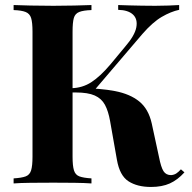

<svg xmlns="http://www.w3.org/2000/svg" viewBox="-20 -728 761 762"><path d="M343 -708V-688Q311 -687 294.5 -680.5Q278 -674 273 -656.5Q268 -639 268 -602V-106Q268 -70 273.5 -52Q279 -34 295 -28Q311 -22 343 -20V0Q316 -2 275 -2.5Q234 -3 192 -3Q144 -3 101.5 -2.5Q59 -2 34 0V-20Q66 -22 82 -28Q98 -34 103.5 -52Q109 -70 109 -106V-602Q109 -639 103.5 -656.5Q98 -674 81.5 -680.5Q65 -687 34 -688V-708Q59 -707 101.5 -706Q144 -705 192 -705Q234 -705 275 -706Q316 -707 343 -708ZM297 -378Q377 -378 436.5 -366.5Q496 -355 532.5 -325.5Q569 -296 582 -239L611 -105Q619 -64 629 -48.5Q639 -33 659 -33Q671 -34 679.5 -39.5Q688 -45 698 -56L712 -44Q685 -14 654 0Q623 14 579 14Q525 14 490 -8.5Q455 -31 444 -94L417 -247Q410 -287 396.5 -312Q383 -337 356 -349Q329 -361 281 -361H242V-378ZM264 -361V-378Q307 -379 342 -401.5Q377 -424 417 -471L476 -542Q515 -587 521 -619.5Q527 -652 508 -670Q489 -688 449 -689V-708Q473 -707 496 -706.5Q519 -706 543 -705.5Q567 -705 596 -705Q626 -705 649.5 -706Q673 -707 691 -708V-689Q658 -682 622 -661Q586 -640 545 -593L347 -361Z"/></svg>

Font: Playfair Display
Style: Bold
Weight: 700
Designer: Claus Eggers Sørensen
Foundry: Claus Eggers Sørensen
Version: Version 1.203